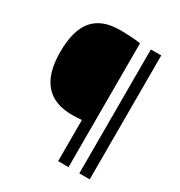

<svg xmlns="http://www.w3.org/2000/svg" viewBox="-175 -871 933 993"><g transform="rotate(30 291.0 -374.0)"><path d="M316 -246Q286 -243 258.5 -243Q43 -243 43 -495Q43 -624.5 95.2 -686Q147.5 -747.5 254.5 -747.5Q315.5 -747.5 378 -740V0H316ZM442.5 0V-740H504.5V0Z"/></g></svg>

Font: Encode Sans Semi Condensed
Style: Regular
Weight: 400
Width: 4
Designer: Multiple Designers
Foundry: Impallari Type
Version: Version 2.000